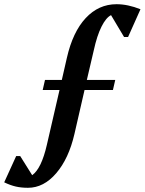

<svg xmlns="http://www.w3.org/2000/svg" viewBox="-201 -706 688 913"><path d="M-68 187Q-100 187 -126 181Q-152 175 -181 161L-124 36H-105L-48 127Q-4 96 22 -18L82 -278H2L13 -326H93L117 -431Q145 -554 206.5 -620Q268 -686 353 -686Q407 -686 467 -662L408 -530H389L327 -634Q303 -622 281.5 -579Q260 -536 245 -467L212 -326H347L336 -278H201L153 -69Q126 48 66.5 117.5Q7 187 -68 187Z"/></svg>

Font: Platypi Medium
Style: Italic
Weight: 500
Italic angle: -13°
Designer: David Sargent
Foundry: Bolt Cutter Type
Version: Version 1.200; ttfautohint (v1.8.4.7-5d5b)